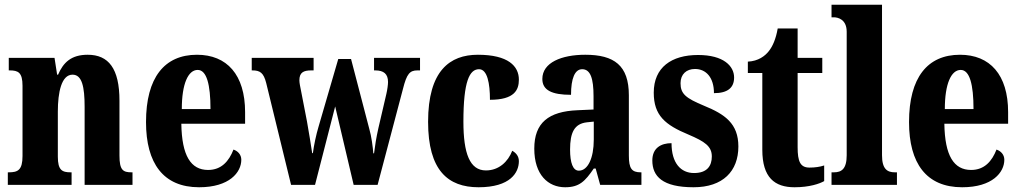

<svg xmlns="http://www.w3.org/2000/svg" viewBox="-20 -780 4305 810"><path d="M13 0H282V-53H278C242 -53 224 -62 224 -119V-309C224 -390 239 -465 286 -465C326 -465 337 -414 337 -329V0H539V-53H535C499 -53 484 -62 484 -124V-355C484 -491 438 -549 350 -549C280 -549 247 -516 225 -465H221L210 -536H17V-483H21C57 -483 75 -474 75 -418V-122C75 -62 55 -53 17 -53H13Z M820 10C948 10 998 -53 998 -106C998 -128 983 -143 965 -149C946 -100 914 -63 858 -63C785 -63 747 -123 745 -258H1014V-307C1014 -465 937 -549 811 -549C674 -549 596 -453 596 -265C596 -91 669 10 820 10ZM868 -320H747C747 -427 774 -485 814 -485C852 -485 868 -423 868 -320Z M1103 -430 1208 0H1309L1394 -331L1472 0H1573L1680 -405C1696 -469 1709 -483 1741 -483H1752V-536H1558V-483H1563C1599 -483 1617 -468 1617 -434C1617 -423 1614 -401 1610 -384L1576 -238C1567 -198 1562 -165 1558 -133H1555C1553 -159 1547 -206 1538 -236L1461 -531H1407L1324 -246C1314 -213 1304 -166 1300 -134H1297C1293 -165 1283 -220 1275 -268L1250 -397C1247 -412 1243 -430 1243 -441C1243 -474 1260 -483 1293 -483H1303V-536H1042V-483H1045C1077 -483 1092 -473 1103 -430Z M1999 10C2133 10 2169 -52 2169 -100C2169 -121 2157 -135 2141 -144C2123 -97 2084 -61 2030 -61C1962 -61 1935 -132 1935 -267C1935 -438 1961 -488 2001 -488C2036 -488 2047 -428 2047 -359C2151 -359 2169 -401 2169 -444C2169 -501 2124 -549 1996 -549C1878 -549 1786 -482 1786 -266C1786 -61 1870 10 1999 10Z M2364 10C2424 10 2448 -15 2485 -69H2493L2512 0H2686V-53H2683C2645 -53 2633 -69 2633 -124V-378C2633 -504 2571 -549 2449 -549C2349 -549 2268 -516 2268 -447C2268 -400 2307 -380 2389 -380C2389 -449 2405 -488 2436 -488C2471 -488 2484 -449 2484 -374V-318L2417 -315C2294 -310 2234 -262 2234 -153C2234 -42 2293 10 2364 10ZM2422 -60C2397 -60 2385 -93 2385 -149C2385 -221 2403 -258 2456 -264L2485 -267V-191C2485 -113 2460 -60 2422 -60Z M2906 10C3030 10 3095 -58 3095 -162C3095 -259 3038 -298 2950 -334C2873 -366 2851 -384 2851 -429C2851 -467 2876 -489 2912 -489C2958 -489 2992 -454 2992 -387C3050 -387 3077 -410 3077 -453C3077 -501 3033 -548 2925 -548C2813 -548 2738 -496 2738 -389C2738 -293 2786 -253 2885 -212C2953 -183 2983 -163 2983 -120C2983 -80 2963 -50 2908 -50C2852 -50 2813 -92 2813 -176C2769 -176 2732 -156 2732 -103C2732 -36 2775 10 2906 10Z M3332 10C3395 10 3438 -5 3457 -16V-82C3439 -76 3418 -73 3395 -73C3356 -73 3345 -99 3345 -159V-472H3449V-536H3345V-660H3261C3253 -614 3239 -584 3224 -565C3208 -544 3179 -522 3135 -520V-472H3196V-148C3196 -31 3248 10 3332 10Z M3488 0H3764V-53H3755C3723 -53 3701 -67 3701 -125V-760H3488V-707H3498C3514 -707 3552 -699 3552 -646V-125C3552 -67 3530 -53 3498 -53H3488Z M4039 10C4167 10 4217 -53 4217 -106C4217 -128 4202 -143 4184 -149C4165 -100 4133 -63 4077 -63C4004 -63 3966 -123 3964 -258H4233V-307C4233 -465 4156 -549 4030 -549C3893 -549 3815 -453 3815 -265C3815 -91 3888 10 4039 10ZM4087 -320H3966C3966 -427 3993 -485 4033 -485C4071 -485 4087 -423 4087 -320Z"/></svg>

Font: Noto Serif Lao ExtraCondensed ExtraBold
Style: Regular
Weight: 800
Width: 2
Designer: Monotype Design Team
Foundry: Monotype Imaging Inc.
Version: Version 2.003